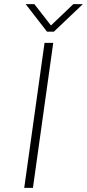

<svg xmlns="http://www.w3.org/2000/svg" viewBox="-20 -907 420 927"><path d="M195 -700H237L139 0H97ZM104 -887H146L226 -784L334 -887H380L240 -754H207Z"/></svg>

Font: Krub ExtraLight
Style: Italic
Weight: 275
Italic angle: -8°
Designer: Ekaluck Peanpanawate
Foundry: Cadson Demak Co.,Ltd.
Version: Version 1.000; ttfautohint (v1.6)